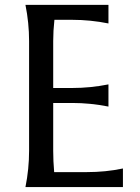

<svg xmlns="http://www.w3.org/2000/svg" viewBox="-20 -757 566 777"><path d="M83 0Q97.7 -73.2 97.7 -146.5V-590.8Q97.7 -664.1 83 -737.3H418.9V-662.1Q345.7 -676.8 272.5 -676.8H200.2Q195.3 -631.8 195.3 -590.8V-400.9H272.5Q345.7 -400.9 418.9 -415.5V-325.7Q345.7 -340.3 272.5 -340.3H195.3V-146.5Q195.3 -105.5 199.2 -60.5H331.1Q408.2 -60.5 477.5 -75.2V0Z"/></svg>

Font: Classica
Style: Book
Weight: 400
Version: Version 1.001